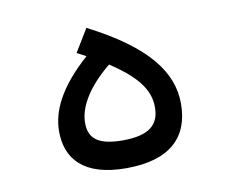

<svg xmlns="http://www.w3.org/2000/svg" viewBox="-57 -506 699 578"><g transform="rotate(-10 293.0 -216.5)"><path d="M285.6 2.4C418.9 2.4 481 -57.6 481 -160.6C481 -255.9 417.5 -343.8 240.2 -434.6L197.8 -365.2C207.5 -360.4 216.8 -355.5 225.6 -350.6C136.2 -271 105 -202.6 105 -141.6C105 -58.6 154.3 2.4 285.6 2.4ZM288.1 -314C380.4 -253.9 401.9 -208 401.9 -163.1C401.9 -109.4 369.1 -82 289.6 -82C216.8 -82 186.5 -104 186.5 -153.3C186.5 -203.6 222.7 -260.7 288.1 -314Z"/></g></svg>

Font: Cascadia Code SemiLight
Style: Regular
Weight: 350
Monospace: yes
Designer: Aaron Bell
Foundry: Saja Typeworks
Version: Version 2404.023